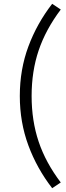

<svg xmlns="http://www.w3.org/2000/svg" viewBox="-20 -803 348 1008"><path d="M254 185Q174 82 129 -39.5Q84 -161 84 -299Q84 -438 129 -559Q174 -680 254 -783L299 -753Q220 -648 183 -538.5Q146 -429 146 -299Q146 -169 183 -59Q220 51 299 155Z"/></svg>

Font: Ubuntu Sans Light
Style: Regular
Weight: 300
Designer: Dalton Maag Ltd
Foundry: Dalton Maag Ltd
Version: Version 1.006; ttfautohint (v1.8.4.7-5d5b)